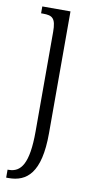

<svg xmlns="http://www.w3.org/2000/svg" viewBox="-89 -574 414 852"><g transform="rotate(10 118.5 -148.0)"><path d="M4 240H15C96 240 157 193 157 13V-536H30V-505H39C81 -505 97 -495 97 -433V15C97 161 64 204 9 204H4Z"/></g></svg>

Font: Noto Serif Lao ExtraCondensed Light
Style: Regular
Weight: 300
Width: 2
Designer: Monotype Design Team
Foundry: Monotype Imaging Inc.
Version: Version 2.003